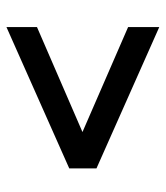

<svg xmlns="http://www.w3.org/2000/svg" viewBox="22 -564 526 610"><g transform="rotate(-90 285.0 -259.0)"><path d="M504 -115V-16L55 -215.5V-302L504 -501.5V-404.5L170.5 -260Z"/></g></svg>

Font: Newsreader 6pt Medium
Style: Regular
Weight: 500
Designer: Hugues Gentile
Foundry: Production Type
Version: Version 1.003; ttfautohint (v1.8.3)